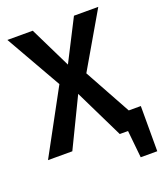

<svg xmlns="http://www.w3.org/2000/svg" viewBox="-153 -790 883 1046"><g transform="rotate(-20 288.0 -266.5)"><path d="M576 158H480L464 0H416L278 -283L141 0H0L200 -368L16 -691H163L280 -452L402 -691H543L358 -373L506 -104H576Z"/></g></svg>

Font: Trujillo Medium
Style: Regular
Weight: 500
Designer: Fira Sans original fonts by bBox Type GmbH, Carrois Corporate GbR, & Edenspiekermann AG / Changes by Cristiano Sobral
Foundry: Fira Sans original fonts by bBox Type GmbH, Carrois Corporate GbR, & Edenspiekermann AG / Changes by Cristiano Sobral
Version: Version 4.301;October 17, 2021;FontCreator 14.0.0.2814 64-bi